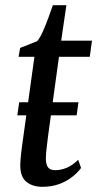

<svg xmlns="http://www.w3.org/2000/svg" viewBox="-20 -709 374 739"><path d="M46.5 -265 54 -315.5H282L275 -265ZM165 -185.5Q162.5 -163.5 160.5 -147.8Q158.5 -132 157.5 -120.8Q156.5 -109.5 156.5 -100Q156.5 -76 164.8 -65Q173 -54 192.5 -54Q214.5 -54 236.8 -63.2Q259 -72.5 281 -94L292 -62.5Q278 -43.5 256.2 -26.8Q234.5 -10 206 0Q177.5 10 143.5 10Q105 10 81.5 -9.2Q58 -28.5 58 -73.5Q58 -80.5 58.8 -90.5Q59.5 -100.5 60.8 -113.5Q62 -126.5 64.2 -142.2Q66.5 -158 69 -177L112.5 -490.5H51.5L57.5 -524.5L123 -550.5Q133.5 -562.5 144.5 -587Q155.5 -611.5 165.8 -639.5Q176 -667.5 183.5 -689H235.5L215.5 -552.5H334L325.5 -490.5H207Z"/></svg>

Font: Merriweather 24pt SemiCondensed
Style: Italic
Weight: 400
Width: 4
Italic angle: -7.8°
Designer: Eben Sorkin
Foundry: Eben Sorkin
Version: Version 2.101